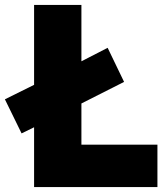

<svg xmlns="http://www.w3.org/2000/svg" viewBox="-54 -738 662 783"><path d="M278 -488C315 -507 355 -528 385 -543L452 -404L278 -316V-148H588V25H85V-219L34 -194L-34 -333L85 -392V-718H278Z"/></svg>

Font: Repo Black
Style: Regular
Weight: 900
Designer: Stefan Peev
Foundry: Context Ltd
Version: Version 1.502